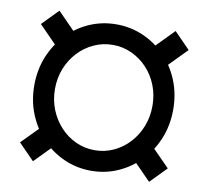

<svg xmlns="http://www.w3.org/2000/svg" viewBox="-73 -698 852 791"><g transform="rotate(10 353.5 -302.5)"><path d="M355.5 9.8Q295.4 9.8 242.7 -13.7Q189.9 -37.1 150.1 -78.9Q110.4 -120.6 87.6 -176.3Q64.9 -231.9 64.9 -296.9Q64.9 -361.8 87.6 -417.5Q110.4 -473.1 150.1 -514.6Q189.9 -556.2 242.7 -579.3Q295.4 -602.5 355.5 -602.5Q415.5 -602.5 468.3 -579.3Q521 -556.2 561 -514.6Q601.1 -473.1 623.5 -417.5Q646 -361.8 646 -296.9Q646 -231.9 623.5 -176.3Q601.1 -120.6 561 -78.9Q521 -37.1 468.3 -13.7Q415.5 9.8 355.5 9.8ZM113.8 12.7 47.9 -54.7 146.5 -154.8 212.4 -87.9ZM355.5 -76.2Q397.5 -76.2 434.6 -93.3Q471.7 -110.4 499.8 -140.9Q527.8 -171.4 543.5 -211.4Q559.1 -251.5 559.1 -296.9Q559.1 -342.8 543.5 -382.6Q527.8 -422.4 499.8 -452.4Q471.7 -482.4 434.6 -499.5Q397.5 -516.6 355.5 -516.6Q313.5 -516.6 276.4 -499.5Q239.3 -482.4 211.2 -452.4Q183.1 -422.4 167.2 -382.6Q151.4 -342.8 151.4 -296.9Q151.4 -251.5 167.2 -211.4Q183.1 -171.4 211.2 -140.9Q239.3 -110.4 276.4 -93.3Q313.5 -76.2 355.5 -76.2ZM599.6 13.2 501 -87.4 567.4 -154.8 666 -54.7ZM146.5 -449.2 47.9 -549.8 113.8 -617.2 212.4 -516.6ZM567.4 -449.2 501 -517.1 599.6 -617.7 666 -549.8Z"/></g></svg>

Font: Heebo Medium
Style: Regular
Weight: 500
Designer: Oded Ezer
Foundry: Ezer Type House
Version: Version 3.100